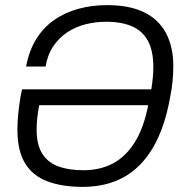

<svg xmlns="http://www.w3.org/2000/svg" viewBox="-20 -718 714 750"><path d="M303 12Q223 12 165.5 -9.5Q108 -31 78 -80Q48 -129 48 -212Q48 -239 51 -271Q54 -303 60 -339L66 -369H571Q575 -394 577 -415.5Q579 -437 579 -456Q579 -519 558 -558Q537 -597 496 -615Q455 -633 395 -633Q354 -633 315.5 -623.5Q277 -614 244.5 -593Q212 -572 189 -538.5Q166 -505 158 -458H82Q93 -519 121 -564.5Q149 -610 191 -639.5Q233 -669 286 -683.5Q339 -698 398 -698Q486 -698 543 -670Q600 -642 628.5 -588.5Q657 -535 657 -459Q657 -431 654 -400Q651 -369 644 -335Q623 -219 578 -142Q533 -65 464.5 -26.5Q396 12 303 12ZM306 -53Q369 -53 419 -78.5Q469 -104 505 -160Q541 -216 559 -307H133Q128 -280 125.5 -256.5Q123 -233 123 -213Q123 -152 145.5 -117Q168 -82 209 -67.5Q250 -53 306 -53Z"/></svg>

Font: Archivo SemiCondensed Light
Style: Italic
Weight: 300
Width: 4
Italic angle: -10°
Designer: Hector Gatti
Foundry: Omnibus-Type
Version: Version 2.001